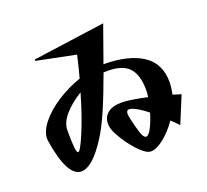

<svg xmlns="http://www.w3.org/2000/svg" viewBox="-140 -951 1281 1189"><g transform="rotate(-20 500.0 -356.5)"><path d="M488 -115Q468 -153 468 -186Q468 -228 499.5 -254Q531 -280 590 -280Q608 -280 617 -279Q677 -273 758 -255Q762 -278 762 -301Q762 -400 719.5 -447Q677 -494 578 -494Q560 -494 551 -493Q503 -361 463 -268.5Q423 -176 384 -115Q288 36 214 36Q122 36 83 -212Q82 -217 82 -227Q82 -275 125.5 -329.5Q169 -384 242 -431.5Q315 -479 399 -508Q417 -574 435 -653L178 -705V-714L653 -780L605 -645L568 -541Q730 -541 822.5 -481.5Q915 -422 915 -298Q915 -263 905 -218Q932 -210 959 -201L886 -24Q862 -50 838 -72Q796 -11 746.5 28Q697 67 660 67Q629 67 578 12.5Q527 -42 488 -115ZM235 -83Q249 -83 287 -173Q331 -274 375 -426Q307 -385 262.5 -334Q218 -283 218 -233Q218 -153 222 -118Q226 -83 235 -83ZM607 -172Q623 -100 635.5 -64.5Q648 -29 664 -29Q680 -29 700 -67Q720 -105 737 -161Q673 -212 635 -223Q625 -225 622 -225Q603 -225 603 -201Q603 -194 607 -172Z"/></g></svg>

Font: Tiejili SC
Style: Regular
Weight: 400
Designer: Buernia
Foundry: Ershou Xiaoxi Press
Version: Version 1.100